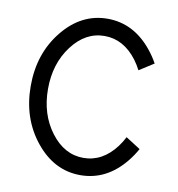

<svg xmlns="http://www.w3.org/2000/svg" viewBox="-76 -724 745 803"><g transform="rotate(10 296.0 -322.0)"><path d="M317.4 9.8Q206.1 9.8 127.4 -87.4Q48.8 -184.6 48.8 -322.3Q48.8 -460 127.4 -557.1Q206.1 -654.3 317.4 -654.3Q428.7 -654.3 507.3 -557.1Q527.8 -531.7 543 -503.9L481 -464.4Q470.2 -485.8 455.6 -505.4Q398.4 -581.1 317.4 -581.1Q236.3 -581.1 179.2 -505.4Q122.1 -429.7 122.1 -322.3Q122.1 -214.8 179.2 -139.2Q236.3 -63.5 317.4 -63.5Q398.4 -63.5 455.6 -139.2Q470.2 -158.7 481 -180.2L543 -140.6Q527.8 -112.8 507.3 -87.4Q428.7 9.8 317.4 9.8Z"/></g></svg>

Font: Catrinity
Style: Regular
Weight: 400
Designer: Alexander Lange
Foundry: High-Logic / Made with FontCreator
Version: Version 2.090;May 20, 2024;FontCreator 15.0.0.2974 64-bit